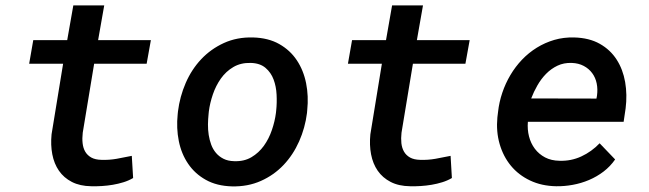

<svg xmlns="http://www.w3.org/2000/svg" viewBox="-20 -676 2388 707"><path d="M363.8 -656.2 341.3 -528.3H535.6L520 -441.4H326.7L284.7 -187.5Q282.2 -166.5 284.2 -148.7Q286.1 -130.9 293.9 -117.4Q301.8 -104 316.2 -95.9Q330.6 -87.9 353.5 -87.4Q381.8 -86.4 409.7 -91.3Q437.5 -96.2 465.3 -102.1L470.2 -20.5Q453.6 -10.7 434.6 -4.9Q415.5 1 395.5 4.4Q375.5 7.8 355.5 9Q335.4 10.3 316.4 9.8Q274.4 9.3 244.6 -6.1Q214.8 -21.5 197 -47.4Q179.2 -73.2 172.6 -107.7Q166 -142.1 169.9 -181.6L212.4 -441.4H87.4L102.5 -528.3H227.5L250 -656.2Z M635.3 -265.6Q642.1 -320.3 663.8 -370.4Q685.5 -420.4 720.9 -458Q756.3 -495.6 804.4 -517.6Q852.5 -539.6 911.6 -538.1Q967.8 -536.6 1008.1 -513.9Q1048.3 -491.2 1073 -454.1Q1097.7 -417 1107.2 -369.4Q1116.7 -321.8 1111.3 -270.5L1110.4 -259.8Q1103.5 -205.1 1081.5 -155.5Q1059.6 -106 1024.2 -68.6Q988.8 -31.2 940.7 -9.8Q892.6 11.7 834 10.3Q778.3 8.8 738 -13.7Q697.8 -36.1 672.9 -72.8Q647.9 -109.4 638.4 -156.7Q628.9 -204.1 634.3 -255.4ZM748 -255.4Q746.1 -237.3 745.8 -217.8Q745.6 -198.2 748.5 -179.2Q751.5 -160.2 757.8 -143.1Q764.2 -126 775.4 -112.8Q786.6 -99.6 803 -91.3Q819.3 -83 842.3 -82.5Q878.9 -81.1 906 -97.2Q933.1 -113.3 951.7 -139.2Q970.2 -165 981.2 -197.3Q992.2 -229.5 996.1 -260.3L997.1 -270Q1000 -296.9 998.5 -327.1Q997.1 -357.4 987.5 -383.1Q978 -408.7 957.8 -426Q937.5 -443.4 903.3 -444.3Q866.7 -445.3 839.4 -429.2Q812 -413.1 793.5 -387Q774.9 -360.8 763.9 -328.6Q752.9 -296.4 749 -265.6Z M1537.6 -656.2 1515.1 -528.3H1709.5L1693.8 -441.4H1500.5L1458.5 -187.5Q1456.1 -166.5 1458 -148.7Q1460 -130.9 1467.8 -117.4Q1475.6 -104 1490 -95.9Q1504.4 -87.9 1527.3 -87.4Q1555.7 -86.4 1583.5 -91.3Q1611.3 -96.2 1639.2 -102.1L1644 -20.5Q1627.4 -10.7 1608.4 -4.9Q1589.4 1 1569.3 4.4Q1549.3 7.8 1529.3 9Q1509.3 10.3 1490.2 9.8Q1448.2 9.3 1418.5 -6.1Q1388.7 -21.5 1370.8 -47.4Q1353 -73.2 1346.4 -107.7Q1339.8 -142.1 1343.8 -181.6L1386.2 -441.4H1261.2L1276.4 -528.3H1401.4L1423.8 -656.2Z M2027.8 9.8Q1974.1 8.8 1931.6 -11.5Q1889.2 -31.7 1861.1 -65.9Q1833 -100.1 1819.8 -145.8Q1806.6 -191.4 1811.5 -243.7L1814 -264.2Q1817.9 -299.8 1829.6 -334.5Q1841.3 -369.1 1859.6 -399.9Q1877.9 -430.7 1902.3 -456.3Q1926.8 -481.9 1956.8 -500.5Q1986.8 -519 2021.2 -529.1Q2055.7 -539.1 2094.2 -538.1Q2149.9 -536.6 2188.7 -514.6Q2227.5 -492.7 2250.7 -456.5Q2273.9 -420.4 2282 -373.8Q2290 -327.1 2283.7 -276.9L2276.4 -227.5H1923.8Q1921.4 -199.2 1928 -173.6Q1934.6 -147.9 1949.5 -128.2Q1964.4 -108.4 1987.1 -96.4Q2009.8 -84.5 2040 -84Q2083 -82.5 2120.8 -100.1Q2158.7 -117.7 2188 -148.4L2245.1 -88.9Q2227.1 -63 2202.4 -44.2Q2177.7 -25.4 2148.9 -13.2Q2120.1 -1 2089.1 4.6Q2058.1 10.3 2027.8 9.8ZM2085.4 -444.3Q2056.2 -445.3 2032.7 -434.1Q2009.3 -422.9 1991 -404.3Q1972.7 -385.7 1959 -361.8Q1945.3 -337.9 1936 -313.5L2176.3 -313L2178.2 -323.2Q2181.6 -347.2 2177.2 -368.7Q2172.9 -390.1 2160.6 -406.7Q2148.4 -423.3 2129.4 -433.3Q2110.4 -443.4 2085.4 -444.3Z"/></svg>

Font: TypoPRO Roboto Mono
Style: Italic
Weight: 500
Designer: Google
Version: Version 2.000986; 2015; ttfautohint (v1.3)